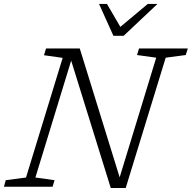

<svg xmlns="http://www.w3.org/2000/svg" viewBox="-45 -955 980 982"><path d="M802.5 -660 598 6.5H521.5L319 -645L136 -47L234 -33.5L224 0H-25L-15.5 -33.5L88 -47L275.5 -659L180 -672.5L190.5 -707H363L567 -48L754 -660L656 -673.5L666 -707H915.5L905 -673.5ZM760.5 -935 587.5 -772H535L461.5 -935H502L570.5 -817.5L711 -935Z"/></svg>

Font: Newsreader 6pt Light
Style: Italic
Weight: 300
Italic angle: -17°
Designer: Hugues Gentile
Foundry: Production Type
Version: Version 1.003; ttfautohint (v1.8.3)